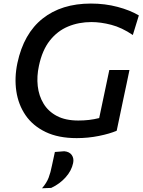

<svg xmlns="http://www.w3.org/2000/svg" viewBox="-20 -746 782 1053"><path d="M400.5 11.5Q300 11.5 230 -22.2Q160 -56 120.2 -114Q80.5 -172 69.5 -246Q58.5 -320 75.5 -400.5Q110 -562 213.8 -644.2Q317.5 -726.5 478.5 -726.5Q556 -726.5 624.8 -708.2Q693.5 -690 741.5 -661.5L708.5 -554Q648 -595 590 -610Q532 -625 481.5 -625Q412 -625 353.2 -600.5Q294.5 -576 253 -523.2Q211.5 -470.5 193.5 -385Q181 -327.5 187 -274Q193 -220.5 218.8 -177.8Q244.5 -135 291.8 -110Q339 -85 409.5 -85Q439.5 -85 467.8 -88.2Q496 -91.5 524 -98.5Q530 -126.5 535.2 -151.8Q540.5 -177 546 -203Q556 -251 563.8 -287.5Q571.5 -324 579.5 -362H690Q682 -324 674.5 -287.5Q667 -251 656.5 -203Q648 -162.5 639.5 -121.8Q631 -81 620 -29Q582 -12.5 522.5 -0.5Q463 11.5 400.5 11.5ZM210.5 286.5Q235.5 257.5 246.5 229Q257.5 200.5 265 161.5Q269 143 273 124.5Q277 106 281 87.5L332.5 83.5Q361 86 373.8 104.5Q386.5 123 381 148.5Q372.5 190 340.2 226.2Q308 262.5 261 284.5Z"/></svg>

Font: Commissioner Medium
Style: Italic
Weight: 500
Italic angle: -12°
Designer: Kostas Bartsokas
Foundry: Kostas Bartsokas
Version: Version 1.000; ttfautohint (v1.8.3)